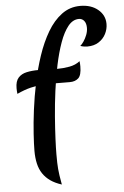

<svg xmlns="http://www.w3.org/2000/svg" viewBox="-65 -945 711 1103"><g transform="rotate(-5 291.0 -393.5)"><path d="M106 -93Q106 -130 110 -191.5Q114 -253 123.5 -328Q133 -403 149.5 -482.5Q166 -562 191 -636.5Q216 -711 251 -770.5Q286 -830 333 -865Q380 -900 440 -900Q503 -900 542.5 -867Q582 -834 582 -784Q582 -754 568 -726.5Q554 -699 527 -681.5Q500 -664 462 -664Q453 -664 442.5 -665.5Q432 -667 421 -671Q430 -678 441 -694Q452 -710 460 -730.5Q468 -751 468 -771Q468 -797 456.5 -811.5Q445 -826 426 -826Q391 -826 364 -792.5Q337 -759 316.5 -702Q296 -645 281 -574Q266 -503 256 -427Q246 -351 240.5 -280Q235 -209 232.5 -152.5Q230 -96 230 -63Q230 -34 230.5 -14.5Q231 5 232.5 22Q234 39 237 60Q240 81 246 113Q208 101 181.5 82.5Q155 64 138 38.5Q121 13 113.5 -20Q106 -53 106 -93ZM409 -584Q410 -577 410.5 -569.5Q411 -562 411 -554Q411 -503 392.5 -486Q374 -469 343 -469Q298 -469 260.5 -469.5Q223 -470 188.5 -468Q154 -466 117 -457Q80 -448 37 -428Q36 -436 35.5 -444.5Q35 -453 35 -461Q35 -501 53 -521Q71 -541 101.5 -547.5Q132 -554 169 -554Q195 -554 222 -552.5Q249 -551 274 -551Q312 -551 348 -557.5Q384 -564 409 -584Z"/></g></svg>

Font: Merienda
Style: Bold
Weight: 700
Designer: Eduardo Rodriguez Tunni
Foundry: Eduardo Rodriguez Tunni
Version: Version 2.001